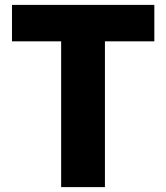

<svg xmlns="http://www.w3.org/2000/svg" viewBox="-20 -765 680 785"><path d="M230 0H409V-596H611V-745H29V-596H230Z"/></svg>

Font: Noto Sans CJK HK Black
Style: Regular
Weight: 900
Designer: Ryoko NISHIZUKA 西塚涼子 (kana, bopomofo & ideographs); Paul D. Hunt (Latin, Greek & Cyrillic); Sandoll Communications 산돌커뮤니
Foundry: Adobe
Version: Version 2.004;hotconv 1.0.118;makeotfexe 2.5.65603